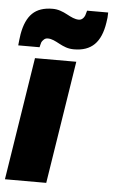

<svg xmlns="http://www.w3.org/2000/svg" viewBox="-57 -814 502 852"><g transform="rotate(5 194.0 -388.5)"><path d="M182 0H-2L84 -547H268ZM5 -597Q6 -609 7.5 -621Q9 -633 11 -647Q22 -711 53.5 -741.5Q85 -772 143 -772Q161 -772 177.5 -766.5Q194 -761 208.5 -753Q223 -745 236.5 -739.5Q250 -734 263 -734Q270 -734 275.5 -737.5Q281 -741 284.5 -746Q288 -751 290 -756Q292 -762 293 -766.5Q294 -771 296 -777H390Q390 -765 389 -754Q388 -743 386 -732Q376 -665 343.5 -633Q311 -601 253 -601Q233 -601 217 -606.5Q201 -612 186.5 -620Q172 -628 159 -633.5Q146 -639 133 -639Q123 -639 116 -632.5Q109 -626 106 -620Q104 -614 103 -609.5Q102 -605 100 -597Z"/></g></svg>

Font: Georama ExtraCondensed Thin ExtraBold
Style: Italic
Weight: 800
Italic angle: -9°
Version: Version 1.001